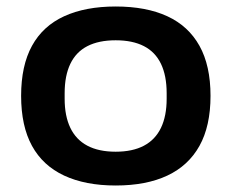

<svg xmlns="http://www.w3.org/2000/svg" viewBox="-20 -559 712 591"><path d="M336 12Q243 12 177.5 -18.5Q112 -49 78.5 -110Q45 -171 45 -264Q45 -357 78.5 -418Q112 -479 177.5 -509Q243 -539 336 -539Q430 -539 495 -509Q560 -479 594 -418Q628 -357 628 -264Q628 -171 594 -110Q560 -49 495 -18.5Q430 12 336 12ZM336 -92Q388 -92 423 -110.5Q458 -129 475.5 -165.5Q493 -202 493 -255V-272Q493 -326 475.5 -362.5Q458 -399 423 -417Q388 -435 336 -435Q284 -435 249 -417Q214 -399 196.5 -362.5Q179 -326 179 -272V-255Q179 -202 196.5 -165.5Q214 -129 249 -110.5Q284 -92 336 -92Z"/></svg>

Font: Archivo SemiBold SemiExpanded
Style: Regular
Weight: 600
Width: 6
Version: Version 2.001